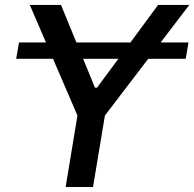

<svg xmlns="http://www.w3.org/2000/svg" viewBox="-20 -747 776 767"><path d="M733 -577.4 721.9 -512.1H572.1L399.1 -285.5L351.6 0H242.2L289.4 -285.5L191.8 -512.1H44.7L55.8 -577.4H163.7L99.1 -727.3H223.7L285.2 -577.4H501.1L611.5 -727.3H736.2L621.8 -577.4ZM312.1 -512.1 359.4 -396.7H367.5L452.8 -512.1Z"/></svg>

Font: Inter UI Medium
Style: Italic
Weight: 500
Italic angle: 9.39999°
Designer: Rasmus Andersson
Foundry: rsms
Version: 3.2;8d6f07862